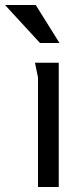

<svg xmlns="http://www.w3.org/2000/svg" viewBox="-68 -748 338 768"><path d="M92 -576 -48 -728H75L170 -576ZM84 -438 72 -497H167V0H84Z"/></svg>

Font: Rosario
Style: Regular
Weight: 400
Designer: Hector Gatti
Foundry: Omnibus-Type
Version: Version 1.002